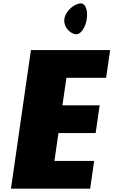

<svg xmlns="http://www.w3.org/2000/svg" viewBox="-20 -1123 676 1143"><path d="M461.4 -1103C428 -1103 370.8 -1062 363.4 -1011C356.1 -960 401.4 -919 434.8 -919C461.7 -919 489.3 -960 496.6 -1011C504 -1062 488.2 -1103 461.4 -1103ZM635.6 -825H164.1L45.3 0H516.7L540.5 -165H304L328 -331H549.4L573.2 -496H351.7L375.4 -660H611.8Z"/></svg>

Font: Blink
Style: WideObl
Weight: 400
Designer: Mew Too
Foundry: Cannot Into Space Fonts
Version: Version 001.000